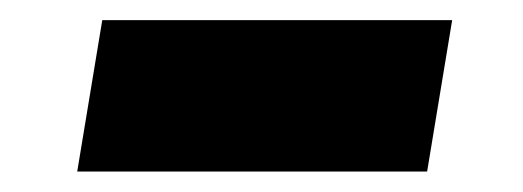

<svg xmlns="http://www.w3.org/2000/svg" viewBox="-20 -379 509 187"><path d="M420.4 -359.4 396 -211.9H55.2L79.6 -359.4Z"/></svg>

Font: Inter 20pt Black
Style: Italic
Weight: 900
Italic angle: -9.3988°
Version: Version 4.001;git-66647c0bb